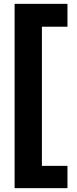

<svg xmlns="http://www.w3.org/2000/svg" viewBox="-20 -812 400 999"><path d="M56 167V-792H331V-673H198V51H331V167Z"/></svg>

Font: Hubot Sans
Style: Bold
Weight: 700
Designer: Deni Anggara
Foundry: GitHub, Inc., Subsidiary of Microsoft Corporation
Version: Version 2.000